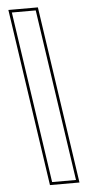

<svg xmlns="http://www.w3.org/2000/svg" viewBox="-58 -784 428 917"><g transform="rotate(-5 156.0 -325.0)"><path d="M285 100.5H143.5L18.5 -750H160ZM269.5 87 148.5 -736.5H34L155 87Z"/></g></svg>

Font: Tourney Expanded Thin
Style: Regular
Weight: 100
Width: 7
Designer: Tyler Finck
Foundry: Etcetera Type Co
Version: Version 1.010; ttfautohint (v1.8.3)